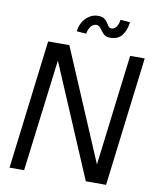

<svg xmlns="http://www.w3.org/2000/svg" viewBox="-95 -954 828 1026"><g transform="rotate(10 319.0 -441.0)"><path d="M552 0H442L183 -609L107 -1H28L114 -701H229L485 -99L559 -701H638ZM435 -778Q412 -778 399.5 -791.5Q387 -805 377.5 -818.5Q368 -832 354 -833Q334 -833 322 -815.5Q310 -798 307 -777L255 -781Q261 -826 289 -854Q317 -882 354 -882Q376 -882 387.5 -874Q399 -866 405.5 -855Q412 -844 418 -836Q424 -828 435 -828Q451 -828 461.5 -843.5Q472 -859 475 -882L527 -878Q522 -835 501 -806.5Q480 -778 435 -778Z"/></g></svg>

Font: Kulim Park
Style: Italic
Weight: 400
Italic angle: -8°
Designer: Noponies / Dale Sattler
Foundry: Noponies
Version: Version 1.000; ttfautohint (v1.8.3)